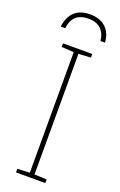

<svg xmlns="http://www.w3.org/2000/svg" viewBox="-172 -951 626 998"><g transform="rotate(20 141.5 -452.0)"><path d="M61 0V-20L129 -23V-690L61 -694V-714H223V-694L155 -690V-23L223 -20V0ZM265 -792H240Q236 -833 211.5 -856.5Q187 -880 143 -880Q55 -880 45 -792H20Q27 -847 58 -875.5Q89 -904 143 -904Q197 -904 229 -875Q261 -846 265 -792Z"/></g></svg>

Font: Noto Sans UI Thin
Style: Regular
Weight: 250
Designer: Monotype Design Team
Foundry: Monotype Imaging Inc.
Version: Version 1.001